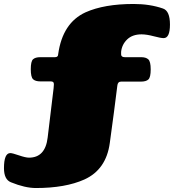

<svg xmlns="http://www.w3.org/2000/svg" viewBox="-139 -760 876 967"><path d="M471 -486Q471 -472 490 -472H572Q596 -472 608 -461Q620 -450 620 -410.5Q620 -371 608.5 -360Q597 -349 571 -349H471Q454 -349 452 -329Q437 -207 414 -40Q396 94 286 144Q190 187 42 187Q-13 187 -84 158Q-119 144 -119 87Q-119 11 -87 11Q-77 11 -43.5 22.5Q-10 34 7 34Q89 34 101 -67L131 -316Q134 -339 130.5 -344.5Q127 -350 116 -350H65Q39 -350 27.5 -361Q16 -372 16 -411.5Q16 -451 27.5 -461.5Q39 -472 64 -472H138Q154 -472 154 -487Q176 -645 292 -698Q386 -740 534 -740Q616 -740 682 -717Q717 -705 717 -636.5Q717 -568 685 -568Q671 -568 635 -577.5Q599 -587 574 -587Q528 -587 501.5 -561.5Q475 -536 471 -499Z"/></svg>

Font: Chango
Style: Regular
Weight: 400
Designer: Manuel Lupez
Foundry: Fontstage
Version: Version 1.001